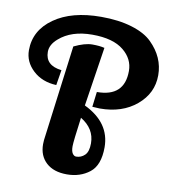

<svg xmlns="http://www.w3.org/2000/svg" viewBox="-85 -834 816 914"><g transform="rotate(10 323.0 -377.5)"><path d="M19 -545Q19 -641 104 -701Q189 -761 331 -761Q416 -761 480 -741.5Q544 -722 578 -688Q646 -621 646 -534Q646 -447 576.5 -388.5Q507 -330 399 -330Q387 -330 363 -332L372 -405Q505 -405 505 -530Q505 -588 456 -628Q405 -670 304 -670Q203 -670 144 -618Q109 -588 109 -553Q109 -487 188 -478L176 -404Q107 -407 63 -448Q19 -489 19 -545ZM371 -618 327 -332Q454 -271 454 -152Q454 -65 408.5 -29.5Q363 6 299 6Q235 6 199 -27Q163 -60 163 -116Q163 -129 164 -136L224 -599Q276 -624 312 -624Q348 -624 371 -618ZM328 -85Q352 -85 369.5 -102Q387 -119 387 -159Q387 -230 319 -271Q303 -154 303 -130.5Q303 -107 310.5 -96Q318 -85 328 -85Z"/></g></svg>

Font: Lily Script One
Style: Regular
Weight: 400
Designer: Julia Petretta
Foundry: Julia Petretta
Version: Version 1.002;PS 001.001;hotconv 1.0.70;makeotf.lib2.5.58329